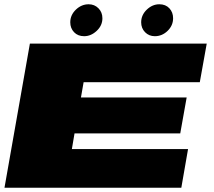

<svg xmlns="http://www.w3.org/2000/svg" viewBox="-20 -879 1002 899"><path d="M1 0H829L860.5 -181H316.5L329 -254.5H824L854 -422.5H359L371.5 -494H915.5L948 -675H120ZM374 -709.5Q406 -709.5 432.8 -734.5Q459.5 -759.5 459.5 -793.5Q459.5 -821.5 441 -840.2Q422.5 -859 395 -859Q361.5 -859 335.2 -833.8Q309 -808.5 309 -774.5Q309 -747 326.8 -728.2Q344.5 -709.5 374 -709.5ZM705 -709.5Q739 -709.5 764.8 -734.5Q790.5 -759.5 790.5 -793.5Q790.5 -821.5 773 -840.2Q755.5 -859 726 -859Q693.5 -859 667.2 -833.8Q641 -808.5 641 -774.5Q641 -747 659.2 -728.2Q677.5 -709.5 705 -709.5Z"/></svg>

Font: Anybody ExtraExpanded Black
Style: Italic
Weight: 900
Width: 8
Italic angle: -10°
Version: Version 1.113;gftools[0.9.25]